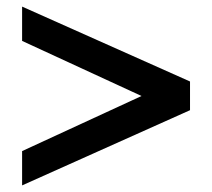

<svg xmlns="http://www.w3.org/2000/svg" viewBox="-20 -596 642 582"><path d="M47 -138 409 -305 47 -472V-576L556 -349V-262L47 -34Z"/></svg>

Font: Involve SemiBold
Style: Regular
Weight: 600
Designer: Stefan Peev
Foundry: Context Ltd.
Version: Version 1.001